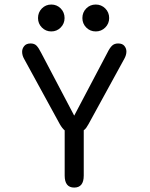

<svg xmlns="http://www.w3.org/2000/svg" viewBox="-20 -817 659 846"><path d="M307 9.5Q265 9.5 265 -43.5V-242.5Q254.5 -251 243.5 -270L86 -558Q77.5 -573 77.5 -589Q77.5 -603 86.8 -614.2Q96 -625.5 115 -625.5Q131.5 -625.5 141 -615.8Q150.5 -606 161.5 -584L307 -307.5L453 -584.5Q463.5 -606 473.8 -615.8Q484 -625.5 500.5 -625.5Q519.5 -625.5 528.2 -614.5Q537 -603.5 537 -590Q537 -582 534.5 -573.8Q532 -565.5 528 -558.5L370 -270Q365 -261 360.2 -254.2Q355.5 -247.5 349 -243V-43.5Q349 9.5 307 9.5ZM206 -678.5Q181.5 -678.5 164.5 -695.8Q147.5 -713 147.5 -737.5Q147.5 -762.5 164.5 -779.8Q181.5 -797 206 -797Q230.5 -797 247.5 -779.8Q264.5 -762.5 264.5 -737.5Q264.5 -713 247.5 -695.8Q230.5 -678.5 206 -678.5ZM402 -678.5Q377 -678.5 360 -695.8Q343 -713 343 -737.5Q343 -762.5 360 -779.8Q377 -797 402 -797Q426.5 -797 443.8 -779.8Q461 -762.5 461 -737.5Q461 -713 443.8 -695.8Q426.5 -678.5 402 -678.5Z"/></svg>

Font: Sono Monospace
Style: Regular
Weight: 400
Designer: Tyler Finck
Foundry: Tyler Finck
Version: Version 2.112